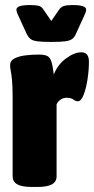

<svg xmlns="http://www.w3.org/2000/svg" viewBox="-20 -738 372 760"><path d="M106 2Q66 2 48 -8.5Q30 -19 30 -40V-349Q30 -398 27.5 -422Q25 -446 22.5 -457.5Q20 -469 20 -480Q20 -498 38 -507Q56 -516 82 -519Q108 -522 133 -522Q156 -522 167 -516.5Q178 -511 183.5 -494Q189 -477 193 -443Q208 -482 241 -506.5Q274 -531 302 -531Q332 -531 332 -494Q332 -461 326.5 -424.5Q321 -388 311 -362.5Q301 -337 288 -337Q280 -337 270.5 -344Q261 -351 244 -351Q230 -351 219.5 -343.5Q209 -336 204 -325V-40Q204 -19 186 -8.5Q168 2 128 2ZM267 -718Q321 -718 321 -700Q321 -691 313 -675L280 -603Q275 -591 266 -584Q257 -577 238.5 -574.5Q220 -572 183 -572Q147 -572 128 -574.5Q109 -577 100.5 -584Q92 -591 86 -603L53 -675Q45 -691 45 -700Q45 -718 99 -718Q121 -718 133 -715Q145 -712 152 -700L183 -655L214 -700Q222 -711 233.5 -714.5Q245 -718 267 -718Z"/></svg>

Font: Asap Condensed Black
Style: Regular
Weight: 900
Width: 3
Designer: Pablo Cosgaya
Foundry: Omnibus-Type
Version: Version 3.001; ttfautohint (v1.8.4.7-5d5b)